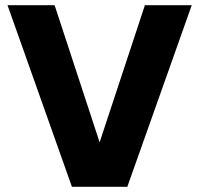

<svg xmlns="http://www.w3.org/2000/svg" viewBox="-20 -722 770 742"><path d="M258 0H472L721 -702H540L365 -172L191 -702H9Z"/></svg>

Font: Poppins
Style: Bold
Weight: 700
Designer: Ninad Kale (Devanagari), Jonny Pinhorn (Latin)
Foundry: Indian Type Foundry
Version: 4.004